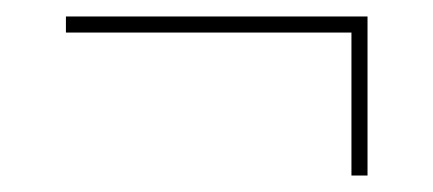

<svg xmlns="http://www.w3.org/2000/svg" viewBox="-20 -416 526 233"><path d="M406.5 -203V-376.5H60V-396H426V-203Z"/></svg>

Font: Bodoni Moda SC 11pt
Style: Bold
Weight: 700
Version: Version 2.005